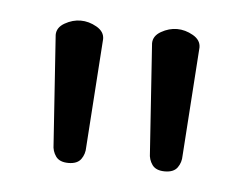

<svg xmlns="http://www.w3.org/2000/svg" viewBox="-30 -801 329 258"><g transform="rotate(5 135.0 -672.0)"><path d="M200 -576Q188 -576 183 -583Q178 -590 178 -599L168 -746Q168 -756 178.5 -762Q189 -768 200 -768Q211 -768 221.5 -762Q232 -756 232 -746L222 -599Q222 -590 217 -583Q212 -576 200 -576ZM70 -576Q58 -576 53 -583Q48 -590 48 -599L38 -746Q38 -756 48.5 -762Q59 -768 70 -768Q81 -768 91.5 -762Q102 -756 102 -746L92 -599Q92 -590 87 -583Q82 -576 70 -576Z"/></g></svg>

Font: Dosis ExtraLight
Style: Regular
Weight: 400
Version: Version 3.001; ttfautohint (v1.8.2)